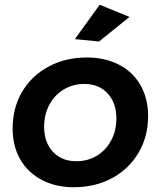

<svg xmlns="http://www.w3.org/2000/svg" viewBox="-20 -780 674 805"><path d="M601 -294Q601 -207 560.5 -139Q520 -71 449.5 -33Q379 5 290 5Q213 5 154.5 -26Q96 -57 64.5 -112.5Q33 -168 33 -241Q33 -328 73 -395.5Q113 -463 184 -501Q255 -539 344 -539Q421 -539 479.5 -508.5Q538 -478 569.5 -422Q601 -366 601 -294ZM165 -248Q165 -183 202 -143.5Q239 -104 300 -104Q348 -104 386 -127Q424 -150 446 -191Q468 -232 468 -284Q468 -348 431.5 -388Q395 -428 334 -428Q286 -428 247.5 -405Q209 -382 187 -341Q165 -300 165 -248ZM398 -760 523 -709 395 -606 294 -616Z"/></svg>

Font: Gontserrat Medium
Style: Italic
Weight: 500
Italic angle: -11.3°
Designer: Julieta Ulanovsky
Foundry: Julieta Ulanovsky
Version: Version 6.001